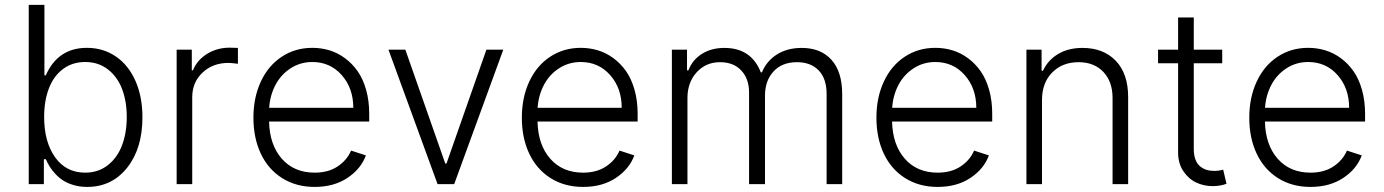

<svg xmlns="http://www.w3.org/2000/svg" viewBox="-20 -747 5614 779"><path d="M96.6 0V-727.3H160.2V-441.4H165.8Q215.2 -552.9 332.4 -552.9Q398.8 -552.9 450.1 -517.8Q501.4 -482.6 529.7 -418.5Q557.9 -354.4 557.9 -271.3Q557.9 -144.5 495.9 -66.6Q433.9 11.4 333.5 11.4Q304.7 11.4 280 4.3Q255.3 -2.8 237.9 -13.7Q220.5 -24.5 205.8 -40.1Q191.1 -55.8 182.2 -70.1Q173.3 -84.5 165.8 -101.2H158V0ZM159.1 -272.4Q159.1 -171.5 203.5 -109Q247.9 -46.5 325.6 -46.5Q378.6 -46.5 417.3 -76.7Q456 -106.9 475.1 -157.5Q494.3 -208.1 494.3 -272.4Q494.3 -335.9 475.3 -385.8Q456.3 -435.7 417.6 -465.6Q378.9 -495.4 325.6 -495.4Q273.4 -495.4 235.4 -466.8Q197.4 -438.2 178.3 -388.1Q159.1 -338.1 159.1 -272.4Z M696.7 0V-545.5H758.2V-461.6H762.8Q779.5 -503.2 820.1 -528.4Q860.8 -553.6 911.9 -553.6Q919.7 -553.6 945.3 -552.6V-488.3Q916.9 -491.8 907.3 -491.8Q843.4 -491.8 801.7 -452.4Q759.9 -413 759.9 -352.3V0Z M1256.7 11.4Q1181.5 11.4 1124.8 -24.3Q1068.2 -60 1038.2 -123.6Q1008.2 -187.1 1008.2 -269.5Q1008.2 -351.2 1038.2 -415.8Q1068.2 -480.5 1122.9 -516.7Q1177.6 -552.9 1247.2 -552.9Q1283.4 -552.9 1316.8 -542.8Q1350.1 -532.7 1379.6 -511Q1409.1 -489.3 1430.9 -458.3Q1452.8 -427.2 1465.4 -382.8Q1478 -338.4 1478 -285.2V-253.9H1071.7Q1073.9 -159.1 1123.6 -102.8Q1173.3 -46.5 1256.7 -46.5Q1311.8 -46.5 1349.6 -71.6Q1387.4 -96.6 1404.5 -136L1464.5 -116.5Q1444.6 -61.8 1389.7 -25.2Q1334.9 11.4 1256.7 11.4ZM1072.1 -309.7H1413.4Q1413.4 -389.2 1366.5 -442.3Q1319.6 -495.4 1247.2 -495.4Q1198.5 -495.4 1159.3 -470Q1120 -444.6 1097.8 -402.7Q1075.6 -360.8 1072.1 -309.7Z M2022 -545.5 1822.8 0H1755.3L1556.1 -545.5H1624.6L1786.6 -83.5H1791.5L1953.5 -545.5Z M2345.9 11.4Q2270.6 11.4 2214 -24.3Q2157.3 -60 2127.3 -123.6Q2097.3 -187.1 2097.3 -269.5Q2097.3 -351.2 2127.3 -415.8Q2157.3 -480.5 2212 -516.7Q2266.7 -552.9 2336.3 -552.9Q2372.5 -552.9 2405.9 -542.8Q2439.3 -532.7 2468.8 -511Q2498.2 -489.3 2520.1 -458.3Q2541.9 -427.2 2554.5 -382.8Q2567.1 -338.4 2567.1 -285.2V-253.9H2160.9Q2163 -159.1 2212.7 -102.8Q2262.4 -46.5 2345.9 -46.5Q2400.9 -46.5 2438.7 -71.6Q2476.6 -96.6 2493.6 -136L2553.6 -116.5Q2533.7 -61.8 2478.9 -25.2Q2424 11.4 2345.9 11.4ZM2161.2 -309.7H2502.5Q2502.5 -389.2 2455.6 -442.3Q2408.7 -495.4 2336.3 -495.4Q2287.6 -495.4 2248.4 -470Q2209.2 -444.6 2187 -402.7Q2164.8 -360.8 2161.2 -309.7Z M2706 0V-545.5H2767.4V-461.6H2773.1Q2789.4 -504.3 2827.8 -528.4Q2866.1 -552.6 2919.4 -552.6Q3028.1 -552.6 3066.8 -453.5H3071.4Q3090.2 -499.6 3132.3 -526.1Q3174.4 -552.6 3233 -552.6Q3310 -552.6 3353.5 -504.3Q3397 -456 3397 -365.4V0H3333.8V-365.4Q3333.8 -428.3 3301.5 -461.5Q3269.2 -494.7 3213.8 -494.7Q3152.7 -494.7 3118.3 -457Q3083.8 -419.4 3083.8 -359V0H3019.2V-371.1Q3019.2 -427.2 2987.7 -460.9Q2956.3 -494.7 2901.3 -494.7Q2844.1 -494.7 2806.6 -453.7Q2769.2 -412.6 2769.2 -349.4V0Z M3784.4 11.4Q3709.2 11.4 3652.5 -24.3Q3595.9 -60 3565.9 -123.6Q3535.9 -187.1 3535.9 -269.5Q3535.9 -351.2 3565.9 -415.8Q3595.9 -480.5 3650.6 -516.7Q3705.3 -552.9 3774.9 -552.9Q3811.1 -552.9 3844.5 -542.8Q3877.8 -532.7 3907.3 -511Q3936.8 -489.3 3958.6 -458.3Q3980.5 -427.2 3993.1 -382.8Q4005.7 -338.4 4005.7 -285.2V-253.9H3599.4Q3601.6 -159.1 3651.3 -102.8Q3701 -46.5 3784.4 -46.5Q3839.5 -46.5 3877.3 -71.6Q3915.1 -96.6 3932.2 -136L3992.2 -116.5Q3972.3 -61.8 3917.4 -25.2Q3862.6 11.4 3784.4 11.4ZM3599.8 -309.7H3941.1Q3941.1 -389.2 3894.2 -442.3Q3847.3 -495.4 3774.9 -495.4Q3726.2 -495.4 3687 -470Q3647.7 -444.6 3625.5 -402.7Q3603.3 -360.8 3599.8 -309.7Z M4207.7 -340.9V0H4144.5V-545.5H4206V-459.9H4211.6Q4231.5 -502.8 4272.7 -527.7Q4313.9 -552.6 4372.2 -552.6Q4456.7 -552.6 4506.9 -500.5Q4557.2 -448.5 4557.2 -353.3V0H4494V-349.4Q4494 -416.2 4456.5 -455.4Q4419 -494.7 4356.2 -494.7Q4290.5 -494.7 4249.1 -452.9Q4207.7 -411.2 4207.7 -340.9Z M4938.9 -545.5V-490.4H4823.5V-142.4Q4823.5 -117.5 4830.3 -99.8Q4837 -82 4848.9 -72.3Q4860.8 -62.5 4874.8 -58.1Q4888.8 -53.6 4905.9 -53.6Q4925.1 -53.6 4942.8 -58.6L4956.3 -1.4Q4931.1 8.2 4900.2 8.2Q4864 8.2 4832.7 -6.7Q4801.5 -21.7 4780.7 -53.3Q4759.9 -84.9 4759.9 -127.5V-490.4H4678.6V-545.5H4759.9V-676.1H4823.5V-545.5Z M5297.2 11.4Q5221.9 11.4 5165.3 -24.3Q5108.7 -60 5078.7 -123.6Q5048.7 -187.1 5048.7 -269.5Q5048.7 -351.2 5078.7 -415.8Q5108.7 -480.5 5163.4 -516.7Q5218 -552.9 5287.6 -552.9Q5323.9 -552.9 5357.2 -542.8Q5390.6 -532.7 5420.1 -511Q5449.6 -489.3 5471.4 -458.3Q5493.3 -427.2 5505.9 -382.8Q5518.5 -338.4 5518.5 -285.2V-253.9H5112.2Q5114.3 -159.1 5164.1 -102.8Q5213.8 -46.5 5297.2 -46.5Q5352.3 -46.5 5390.1 -71.6Q5427.9 -96.6 5445 -136L5505 -116.5Q5485.1 -61.8 5430.2 -25.2Q5375.4 11.4 5297.2 11.4ZM5112.6 -309.7H5453.8Q5453.8 -389.2 5407 -442.3Q5360.1 -495.4 5287.6 -495.4Q5239 -495.4 5199.8 -470Q5160.5 -444.6 5138.3 -402.7Q5116.1 -360.8 5112.6 -309.7Z"/></svg>

Font: Inter Light BETA
Style: Regular
Weight: 300
Designer: Rasmus Andersson
Foundry: rsms
Version: Version 3.011;git-f93a4a705